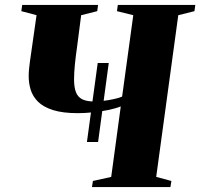

<svg xmlns="http://www.w3.org/2000/svg" viewBox="-20 -763 816 783"><path d="M334.5 -184 378.5 -506H423.5L380 -184ZM355 0 359 -25 433.5 -41.5 472.5 -329Q451 -320.5 420.5 -314.2Q390 -308 357.8 -304.8Q325.5 -301.5 298 -301.5Q235.5 -301.5 195.8 -314.2Q156 -327 134.8 -348.5Q113.5 -370 105.2 -396.8Q97 -423.5 97 -452Q97 -467 98.5 -482.2Q100 -497.5 102 -511.5L129 -701L67 -717.5L70.5 -743H380L376.5 -717.5L311 -701L295 -577.5Q289 -535.5 285.5 -500.8Q282 -466 282 -439.5Q282 -407.5 289.5 -387.5Q297 -367.5 315.2 -358.2Q333.5 -349 366 -349Q381 -349 402.5 -351.8Q424 -354.5 444.8 -359Q465.5 -363.5 478 -369L523.5 -701L457 -717.5L460.5 -743H776.5L773 -717.5L707 -701L617 -41.5L679 -25L675 0Z"/></svg>

Font: Merriweather 120pt Black
Style: Italic
Weight: 900
Italic angle: -7.8°
Version: Version 2.101